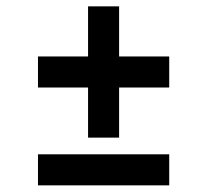

<svg xmlns="http://www.w3.org/2000/svg" viewBox="-20 -655 642 595"><path d="M97.7 -176.8H504.4V-80.6H97.7ZM97.7 -383.8V-480H252.9V-635.3H349.1V-480H504.4V-383.8H349.1V-228.5H252.9V-383.8Z"/></svg>

Font: Modern Antiqua
Style: Regular
Weight: 500
Version: Version 1.0